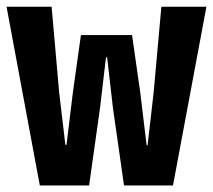

<svg xmlns="http://www.w3.org/2000/svg" viewBox="-25 -566 650 586"><path d="M96.5 0 -5 -545.5H132.5L155.5 -284.5L174.5 -124H178L197.5 -284.5L222 -459H378L403 -284.5L422.5 -122.5L425.5 -123L444 -284.5L467.5 -545.5H605L503 0H353.5L319.5 -238L302 -391H298.5L280.5 -238L247 0Z"/></svg>

Font: Spline Sans Mono
Style: Regular
Weight: 400
Monospace: yes
Designer: Eben Sorkin, Mirko Velimirovic
Foundry: Sorkin Type
Version: Version 1.004